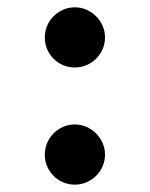

<svg xmlns="http://www.w3.org/2000/svg" viewBox="-20 -499 410 525"><path d="M102.5 -76.2Q102.5 -93.3 108.9 -108.2Q115.2 -123 126.5 -134.3Q137.7 -145.5 152.6 -152.1Q167.5 -158.7 184.6 -158.7Q201.7 -158.7 216.6 -152.1Q231.4 -145.5 242.7 -134.3Q253.9 -123 260.5 -108.2Q267.1 -93.3 267.1 -76.2Q267.1 -59.1 260.5 -44.2Q253.9 -29.3 242.7 -18.1Q231.4 -6.8 216.3 -0.5Q201.2 5.9 184.6 5.9Q167.5 5.9 152.6 -0.5Q137.7 -6.8 126.5 -18.1Q115.2 -29.3 108.9 -44.2Q102.5 -59.1 102.5 -76.2ZM102.5 -396.5Q102.5 -413.6 108.9 -428.5Q115.2 -443.4 126.5 -454.6Q137.7 -465.8 152.6 -472.4Q167.5 -479 184.6 -479Q201.7 -479 216.6 -472.4Q231.4 -465.8 242.7 -454.6Q253.9 -443.4 260.5 -428.5Q267.1 -413.6 267.1 -396.5Q267.1 -379.4 260.5 -364.5Q253.9 -349.6 242.7 -338.4Q231.4 -327.1 216.3 -320.8Q201.2 -314.5 184.6 -314.5Q167.5 -314.5 152.6 -320.8Q137.7 -327.1 126.5 -338.4Q115.2 -349.6 108.9 -364.5Q102.5 -379.4 102.5 -396.5Z"/></svg>

Font: Atomic Age
Style: Regular
Weight: 400
Designer: James Grieshaber
Foundry: James Grieshaber
Version: Version 1.008; ttfautohint (v1.4.1) -l 6 -r 46 -G 0 -x 0 -H 